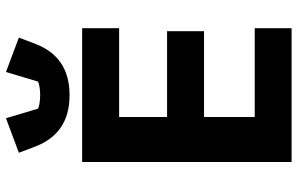

<svg xmlns="http://www.w3.org/2000/svg" viewBox="-196 -796 992 640"><g transform="rotate(-90 300.0 -476.0)"><path d="M525.9 0V-122.9H230.1V-291.9H516V-415.1H230.1V-574.9H525.9V-698.2H79.9V0ZM110.8 -909.1 131.7 -854C159.8 -780.9 214.8 -740.1 302.9 -740.1C391 -740.1 445.7 -780.9 473.7 -854L494.7 -909.1L380 -952.1L348 -845.2C339.8 -840.9 320 -838.1 302.9 -838.1C285.9 -838.1 266 -840.9 257.8 -845.2L225.9 -952.1Z"/></g></svg>

Font: Margiela Mono Bold
Style: Regular
Weight: 700
Designer: Mike Abbink, Paul van der Laan, Pieter van Rosmalen
Foundry: Bold Monday
Version: Version 2.003 2021